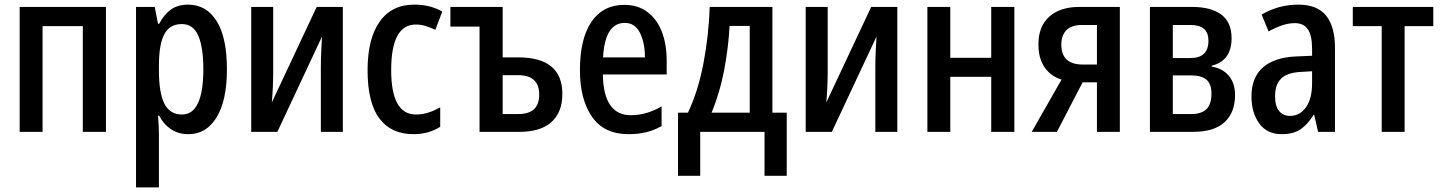

<svg xmlns="http://www.w3.org/2000/svg" viewBox="-20 -570 6230 830"><path d="M438 -540V0H338V-457H164V0H65V-540Z M793 -550Q872 -550 916.5 -479Q961 -408 961 -270Q961 -136 916.5 -63Q872 10 795 10Q751 10 719 -11.5Q687 -33 668 -70H663Q665 -48 666 -27Q667 -6 667 10V240H568V-540H649L663 -467H668Q690 -509 720 -529.5Q750 -550 793 -550ZM766 -466Q714 -466 690.5 -422.5Q667 -379 667 -286V-266Q667 -169 690.5 -122Q714 -75 767 -75Q813 -75 836 -124.5Q859 -174 859 -270Q859 -366 837 -416Q815 -466 766 -466Z M1161 -540V-259Q1161 -229 1159.5 -194Q1158 -159 1155 -127L1349 -540H1462V0H1367V-276Q1367 -308 1368.5 -345Q1370 -382 1372 -412L1179 0H1066V-540Z M1767 10Q1671 10 1620 -58Q1569 -126 1569 -267Q1569 -402 1621 -476Q1673 -550 1771 -550Q1807 -550 1837.5 -542Q1868 -534 1892 -520L1862 -441Q1841 -451 1820 -457.5Q1799 -464 1778 -464Q1671 -464 1671 -267Q1671 -75 1778 -75Q1807 -75 1832.5 -83.5Q1858 -92 1883 -106V-22Q1834 10 1767 10Z M2153 -540V-322H2220Q2411 -322 2411 -164Q2411 -85 2364 -42.5Q2317 0 2225 0H2053V-455H1927V-540ZM2220 -245H2153V-77H2221Q2311 -77 2311 -161Q2311 -245 2220 -245Z M2679 -549Q2738 -549 2779 -518Q2820 -487 2841 -433Q2862 -379 2862 -308V-248H2586Q2589 -72 2707 -72Q2775 -72 2840 -110V-25Q2808 -7 2773.5 1.5Q2739 10 2697 10Q2591 10 2539 -65.5Q2487 -141 2487 -266Q2487 -403 2537 -476Q2587 -549 2679 -549ZM2681 -471Q2595 -471 2587 -322H2768Q2768 -385 2746.5 -428Q2725 -471 2681 -471Z M3319 -540V-83H3381V190H3285V0H3007V190H2911V-83H2954Q2998 -176 3021 -296.5Q3044 -417 3048 -540ZM3221 -458H3134Q3129 -365 3110.5 -267Q3092 -169 3056 -83H3221Z M3558 -540V-259Q3558 -229 3556.5 -194Q3555 -159 3552 -127L3746 -540H3859V0H3764V-276Q3764 -308 3765.5 -345Q3767 -382 3769 -412L3576 0H3463V-540Z M4088 -540V-320H4265V-540H4365V0H4265V-238H4088V0H3989V-540Z M4549 0H4440L4569 -226Q4523 -240 4496 -278.5Q4469 -317 4469 -379Q4469 -456 4516 -498Q4563 -540 4645 -540H4821V0H4722V-214H4660ZM4568 -377Q4568 -291 4661 -291H4722V-462H4656Q4612 -462 4590 -439.5Q4568 -417 4568 -377Z M5304 -405Q5304 -307 5218 -286V-282Q5264 -275 5291.5 -243Q5319 -211 5319 -159Q5319 -84 5274 -42Q5229 0 5137 0H4951V-540H5134Q5215 -540 5259.5 -507Q5304 -474 5304 -405ZM5204 -394Q5204 -462 5127 -462H5050V-319H5126Q5204 -319 5204 -394ZM5217 -165Q5217 -208 5195 -226Q5173 -244 5131 -244H5050V-77H5131Q5173 -77 5195 -98Q5217 -119 5217 -165Z M5593 -550Q5674 -550 5712.5 -502.5Q5751 -455 5751 -363V0H5678L5661 -74H5659Q5633 -32 5602 -11Q5571 10 5521 10Q5457 10 5423.5 -36.5Q5390 -83 5390 -153Q5390 -235 5439.5 -278.5Q5489 -322 5583 -326L5652 -329V-360Q5652 -417 5633.5 -443.5Q5615 -470 5578 -470Q5551 -470 5522.5 -460.5Q5494 -451 5464 -434L5434 -507Q5467 -527 5507.5 -538.5Q5548 -550 5593 -550ZM5652 -262 5602 -259Q5544 -256 5518 -230Q5492 -204 5492 -155Q5492 -111 5509.5 -90Q5527 -69 5557 -69Q5599 -69 5625.5 -106Q5652 -143 5652 -210Z M6176 -457H6052V0H5953V-457H5828V-540H6176Z"/></svg>

Font: Avrile Sans Condensed Medium
Style: Regular
Weight: 500
Width: 3
Designer: Monotype Design Team
Foundry: Monotype Imaging Inc.
Version: Version 2.001;September 10, 2019;FontCreator 11.5.0.2425 64-